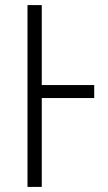

<svg xmlns="http://www.w3.org/2000/svg" viewBox="-20 -734 425 754"><path d="M350 -349H144V0H88V-714H144V-400H350Z"/></svg>

Font: Noto Sans UI SemiCondensed Light
Style: Regular
Weight: 300
Width: 4
Designer: Monotype Design Team
Foundry: Monotype Imaging Inc.
Version: Version 1.901